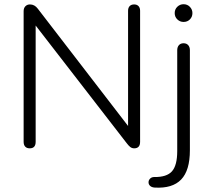

<svg xmlns="http://www.w3.org/2000/svg" viewBox="-20 -697 1001 910"><path d="M92 -25V-644Q92 -659 100.5 -667.5Q109 -676 122 -676Q144 -676 159 -656L587 -100V-646Q587 -660 594.5 -668Q602 -676 616 -676Q629 -676 636.5 -668Q644 -660 644 -646V-25Q644 6 616 6Q605 6 597 -0.5Q589 -7 580 -19L149 -576V-25Q149 6 121 6Q107 6 99.5 -2Q92 -10 92 -25ZM684 167Q684 157 691.5 149.5Q699 142 711 142Q770 143 795 115Q820 87 820 19V-459Q820 -474 828 -483Q836 -492 850 -492Q864 -492 872 -483Q880 -474 880 -459V15Q880 111 838.5 154Q797 197 713 192Q699 191 691.5 184Q684 177 684 167ZM808 -635Q808 -653 820.5 -665Q833 -677 850 -677Q868 -677 880 -664.5Q892 -652 892 -635Q892 -617 880 -605Q868 -593 850 -593Q833 -593 820.5 -605Q808 -617 808 -635Z"/></svg>

Font: SN Pro Light
Style: Regular
Weight: 300
Designer: Tobias Whetton
Foundry: Supernotes
Version: Version 1.002